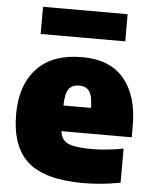

<svg xmlns="http://www.w3.org/2000/svg" viewBox="-55 -817 690 873"><g transform="rotate(5 290.5 -381.0)"><path d="M356 11Q182.5 11 104.5 -57.8Q26.5 -126.5 26.5 -275.5Q26.5 -407 97.2 -483Q168 -559 303.5 -559Q431 -559 495.2 -482Q559.5 -405 559.5 -268.5V-215.5H238.5Q241.5 -190 255.2 -174.8Q269 -159.5 300.2 -153Q331.5 -146.5 387 -146.5Q419.5 -146.5 456 -150.5Q492.5 -154.5 527 -161V-5.5Q480 3.5 438.5 7.2Q397 11 356 11ZM301 -429Q269 -429 253.8 -408.2Q238.5 -387.5 237.5 -332.5H363.5Q362.5 -387 347.8 -408Q333 -429 301 -429ZM106 -647.5V-771.5H492V-647.5Z"/></g></svg>

Font: Encode Sans Black
Style: Regular
Weight: 900
Designer: Multiple Designers
Foundry: Impallari Type
Version: Version 3.002; ttfautohint (v1.8.3) -l 8 -r 50 -G 200 -x 14 